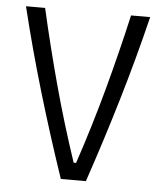

<svg xmlns="http://www.w3.org/2000/svg" viewBox="-48 -667 597 710"><g transform="rotate(5 250.5 -312.5)"><path d="M204 0Q151 -156 104.5 -312.5Q58 -469 20 -625H91Q123 -484 161 -344Q199 -204 246 -64H255Q302 -204 340 -344Q378 -484 410 -625H481Q443 -469 396.5 -312.5Q350 -156 297 0Z"/></g></svg>

Font: Changa Light
Style: Regular
Weight: 300
Designer: Eduardo Rodriguez Tunni
Foundry: Eduardo Rodriguez Tunni
Version: Version 3.002; ttfautohint (v1.8.2)